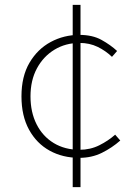

<svg xmlns="http://www.w3.org/2000/svg" viewBox="-20 -738 561 787"><path d="M305 -91Q237 -91 183.5 -120.5Q130 -150 99 -206.5Q68 -263 68 -343Q68 -425 101 -481Q134 -537 188 -566Q242 -595 305 -595Q359 -595 396 -574.5Q433 -554 460 -529L439 -505Q413 -530 380 -546Q347 -562 306 -562Q249 -562 203.5 -534.5Q158 -507 131.5 -458Q105 -409 105 -343Q105 -278 130 -228.5Q155 -179 200.5 -151.5Q246 -124 306 -124Q350 -124 387 -142.5Q424 -161 452 -186L473 -162Q439 -132 397.5 -111.5Q356 -91 305 -91ZM278 29V-718H310V29Z"/></svg>

Font: Noto Sans KR Thin
Style: Regular
Weight: 100
Designer: Ryoko NISHIZUKA 西塚涼子 (kana, bopomofo & ideographs); Paul D. Hunt (Latin, Greek & Cyrillic); Sandoll Communications 산돌커뮤니
Foundry: Adobe
Version: Version 2.004-H2;hotconv 1.0.118;makeotfexe 2.5.65603